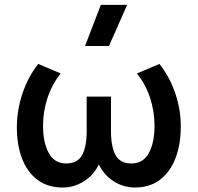

<svg xmlns="http://www.w3.org/2000/svg" viewBox="-20 -780 838 814"><path d="M246 15Q183 15 139.5 -17.2Q96 -49.5 73.8 -107Q51.5 -164.5 51.5 -241Q51.5 -311.5 74.8 -382.2Q98 -453 142 -509L237.5 -468.5Q200.5 -422.5 181.5 -365.2Q162.5 -308 162.5 -246.5Q162.5 -176 186.5 -131.8Q210.5 -87.5 259.5 -87Q308 -86.5 327.8 -122Q347.5 -157.5 347.5 -224.5V-370.5H450.5V-224.5Q450.5 -157.5 470.2 -122Q490 -86.5 538.5 -87Q587.5 -87.5 611.2 -131.5Q635 -175.5 635 -246.5Q635 -308 616.2 -365.2Q597.5 -422.5 560.5 -468.5L656 -509Q700 -453 723.2 -384Q746.5 -315 746.5 -245Q746.5 -168.5 724.2 -110Q702 -51.5 658.5 -18.2Q615 15 552 15Q505 15 463.8 -10.2Q422.5 -35.5 399 -82.5Q375.5 -35.5 334 -10.2Q292.5 15 246 15ZM340.5 -585 407.5 -759.5H519L442 -585Z"/></svg>

Font: Geologica
Style: Regular
Weight: 400
Designer: Sindre Bremnes, Frode Helland
Foundry: Monokrom Skriftforlag AS
Version: Version 1.010; ttfautohint (v1.8.4.7-5d5b);gftools[0.9.28]